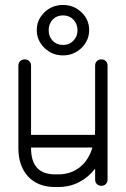

<svg xmlns="http://www.w3.org/2000/svg" viewBox="-20 -748 506 773"><path d="M413 -25Q413 -14 406 -7Q399 0 388 0Q377 0 370 -7Q363 -14 363 -25V-69Q336 -34 298 -14.5Q260 5 214 5H202Q133 5 93.5 -37Q54 -79 54 -152V-484Q54 -495 61.5 -502Q69 -509 79 -509Q90 -509 97.5 -502Q105 -495 105 -484V-205H362Q363 -216 363 -229V-484Q363 -495 370 -502Q377 -509 388 -509Q399 -509 406 -502Q413 -495 413 -484ZM202 -46H214Q265 -46 301 -74.5Q337 -103 352 -154H105V-152Q105 -46 202 -46ZM234 -525Q189 -525 158.5 -555.5Q128 -586 128 -627Q128 -668 158.5 -698Q189 -728 234 -728Q277 -728 308 -698.5Q339 -669 339 -627Q339 -585 308 -555Q277 -525 234 -525ZM234 -567Q259 -567 275.5 -584Q292 -601 292 -626Q292 -652 275.5 -669Q259 -686 234 -686Q208 -686 192 -669Q176 -652 176 -626Q176 -601 192 -584Q208 -567 234 -567Z"/></svg>

Font: Libertine Sup
Style: Regular
Weight: 400
Designer: Bastien Sozeau
Foundry: NBR — Bastien Sozeau
Version: Version 2.003; ttfautohint (v1.8.4.7-5d5b);gftools[0.9.33]